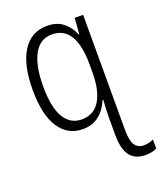

<svg xmlns="http://www.w3.org/2000/svg" viewBox="-143 -635 819 969"><g transform="rotate(-20 266.0 -150.5)"><path d="M225 -542Q277 -542 310.5 -515.5Q344 -489 361 -446H364L371 -532H416V87Q416 144 432 168Q448 192 480 192Q495 192 508 188.5Q521 185 532 180V228Q509 241 471 241Q416 241 388.5 205.5Q361 170 361 92V-3Q361 -19 362 -44Q363 -69 365 -94H361Q342 -47 306.5 -18.5Q271 10 219 10Q138 10 92.5 -59Q47 -128 47 -263Q47 -396 93 -469Q139 -542 225 -542ZM233 -493Q169 -493 136 -432.5Q103 -372 103 -262Q103 -148 136 -93Q169 -38 230 -38Q296 -38 328.5 -92.5Q361 -147 361 -240V-287Q361 -387 329.5 -440Q298 -493 233 -493Z"/></g></svg>

Font: Noto Sans Condensed Light
Style: Regular
Weight: 300
Width: 3
Designer: Monotype Design Team
Foundry: Monotype Imaging Inc.
Version: Version 2.013; ttfautohint (v1.8.4.7-5d5b)